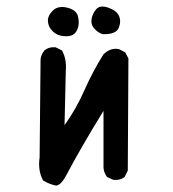

<svg xmlns="http://www.w3.org/2000/svg" viewBox="-20 -575 540 601"><path d="M156 6Q135 2 115 -10Q98 -41 104 -82L107 -390Q109 -405 119 -417Q133 -429 154 -427L174 -417Q189 -390 186 -354L182 -183Q219 -235 244.5 -293Q270 -351 304 -405Q327 -427 353 -421L372 -411L382 -392L380 -41L370 -21Q356 -10 335 -12L315 -21Q306 -33 304 -49V-228Q270 -173 238.5 -118.5Q207 -64 189.5 -30Q172 4 156 6ZM178 -462Q158 -464 144.5 -477.5Q131 -491 130 -508.5Q129 -526 145.5 -542Q162 -558 190.5 -551Q219 -544 224 -524Q229 -504 224 -488Q219 -472 208 -466Q197 -460 178 -462ZM302 -468Q289 -471 276.5 -484Q264 -497 266.5 -514.5Q269 -532 281 -546Q293 -560 319 -551Q345 -542 352.5 -525Q360 -508 351.5 -487.5Q343 -467 302 -468Z"/></svg>

Font: Kosefont JP
Style: Regular
Weight: 400
Designer: Nozomi Seto 瀬戸のぞみ
Version: Version 3.00;June 19, 2020